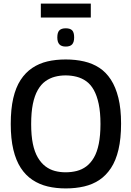

<svg xmlns="http://www.w3.org/2000/svg" viewBox="-20 -1042 734 1072"><path d="M346 -80Q379 -80 408.5 -87.5Q438 -95 462 -113Q486 -131 504 -161.5Q522 -192 531.5 -239Q541 -286 541 -350Q541 -415 531 -462Q521 -509 503.5 -540Q486 -571 461.5 -588.5Q437 -606 407.5 -613.5Q378 -621 346 -621Q315 -621 286.5 -613.5Q258 -606 233.5 -588.5Q209 -571 191 -539.5Q173 -508 163.5 -461.5Q154 -415 154 -349Q154 -285 163.5 -239Q173 -193 191.5 -162Q210 -131 234 -113Q258 -95 286.5 -87.5Q315 -80 346 -80ZM347 10Q293 10 246.5 -1Q200 -12 161.5 -37.5Q123 -63 96 -104.5Q69 -146 54.5 -206.5Q40 -267 40 -350Q40 -433 54 -493.5Q68 -554 95 -595.5Q122 -637 160 -662.5Q198 -688 244.5 -699Q291 -710 347 -710Q402 -710 449.5 -699Q497 -688 534.5 -663.5Q572 -639 599 -597.5Q626 -556 641 -495.5Q656 -435 656 -352Q656 -268 641.5 -206.5Q627 -145 599.5 -103.5Q572 -62 534.5 -37Q497 -12 449.5 -1Q402 10 347 10ZM347 -782Q323 -782 311.5 -794.5Q300 -807 300 -833Q300 -861 311.5 -872.5Q323 -884 347 -884Q372 -884 383 -872.5Q394 -861 394 -833Q394 -807 383 -794.5Q372 -782 347 -782ZM208 -944V-1022H487V-944Z"/></svg>

Font: Georama ExtraCondensed Thin Medium
Style: Regular
Weight: 500
Version: Version 1.001